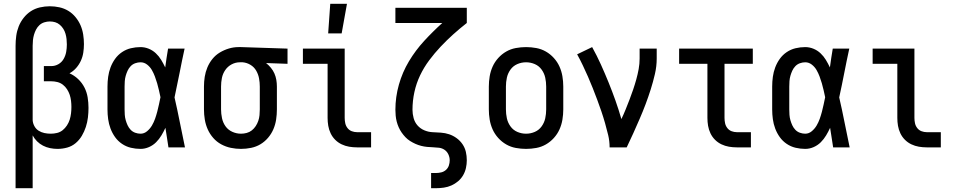

<svg xmlns="http://www.w3.org/2000/svg" viewBox="-20 -776 5040 1011"><path d="M62 215V-535Q62 -561 65.5 -587Q69 -613 78.5 -637Q88 -661 104.5 -682Q121 -703 142.5 -717Q164 -731 190 -737Q216 -743 242 -743Q268 -743 293 -737.5Q318 -732 339.5 -719Q361 -706 377.5 -686Q394 -666 404 -643Q414 -620 418 -594.5Q422 -569 422 -544Q422 -521 418.5 -498.5Q415 -476 405.5 -455.5Q396 -435 381 -418Q366 -401 346 -390Q371 -379 391.5 -359.5Q412 -340 424.5 -315.5Q437 -291 441.5 -263.5Q446 -236 446 -208Q446 -183 443 -157.5Q440 -132 432 -107.5Q424 -83 411 -61Q398 -39 378.5 -22.5Q359 -6 334 1Q309 8 283 8Q263 8 243.5 4Q224 0 206.5 -9Q189 -18 175 -32Q161 -46 152 -63V215ZM247 -72Q264 -72 280.5 -76Q297 -80 310 -90.5Q323 -101 332.5 -115.5Q342 -130 347 -146Q352 -162 354 -179Q356 -196 356 -213Q356 -229 354 -245.5Q352 -262 347 -277Q342 -292 333 -306Q324 -320 311 -330Q298 -340 282 -344Q266 -348 250 -348H211V-428H250Q270 -428 287.5 -438Q305 -448 315 -465.5Q325 -483 328.5 -502.5Q332 -522 332 -542Q332 -556 330.5 -570Q329 -584 325 -598Q321 -612 313.5 -624Q306 -636 295 -645.5Q284 -655 270.5 -659Q257 -663 242 -663Q228 -663 213.5 -658.5Q199 -654 188 -644Q177 -634 170 -620.5Q163 -607 159 -593Q155 -579 153.5 -564.5Q152 -550 152 -535V-143Q153 -127 161 -112Q169 -97 183 -88Q197 -79 213.5 -75.5Q230 -72 247 -72Z M720 8Q694 8 669 2Q644 -4 622.5 -18.5Q601 -33 586 -54Q571 -75 562 -99Q553 -123 549.5 -148.5Q546 -174 546 -200V-320Q546 -346 549.5 -371.5Q553 -397 562 -421Q571 -445 586 -466Q601 -487 622.5 -501.5Q644 -516 669 -522Q694 -528 720 -528Q742 -528 763 -519.5Q784 -511 800.5 -495.5Q817 -480 828.5 -461Q840 -442 850 -421Q853 -446 857 -470.5Q861 -495 865 -520H952Q938 -456 925.5 -391.5Q913 -327 899 -263Q914 -198 927 -132Q940 -66 954 0H867Q863 -26 859 -52Q855 -78 851 -103Q842 -83 830 -63Q818 -43 802 -27Q786 -11 764.5 -1.5Q743 8 720 8ZM720 -72Q739 -72 754.5 -85Q770 -98 780 -115Q790 -132 796.5 -150.5Q803 -169 808 -188Q813 -207 817 -226Q821 -245 825 -264Q821 -282 817 -300.5Q813 -319 807.5 -337.5Q802 -356 795.5 -373.5Q789 -391 779.5 -407.5Q770 -424 754.5 -436Q739 -448 720 -448Q706 -448 692 -443Q678 -438 668 -427.5Q658 -417 652 -404Q646 -391 642 -377Q638 -363 637 -348.5Q636 -334 636 -320V-200Q636 -186 637 -171.5Q638 -157 642 -143Q646 -129 652 -116Q658 -103 668 -92.5Q678 -82 692 -77Q706 -72 720 -72Z M1249 8Q1222 8 1195.5 2.5Q1169 -3 1145 -16Q1121 -29 1103 -49.5Q1085 -70 1074 -94.5Q1063 -119 1058.5 -146Q1054 -173 1054 -200V-320Q1054 -346 1058 -371.5Q1062 -397 1072 -421Q1082 -445 1098.5 -465.5Q1115 -486 1137.5 -499.5Q1160 -513 1185 -520.5Q1210 -528 1236 -528H1250L1494 -520V-440L1381 -444Q1395 -433 1406.5 -419Q1418 -405 1425 -389Q1432 -373 1435 -355.5Q1438 -338 1438 -320V-200Q1438 -173 1434 -146.5Q1430 -120 1419.5 -95.5Q1409 -71 1391.5 -50.5Q1374 -30 1351.5 -16.5Q1329 -3 1302.5 2.5Q1276 8 1249 8ZM1249 -72Q1264 -72 1279 -76Q1294 -80 1306 -89.5Q1318 -99 1326.5 -112Q1335 -125 1340 -139.5Q1345 -154 1346.5 -169.5Q1348 -185 1348 -200V-320Q1348 -342 1344 -363.5Q1340 -385 1329 -404Q1318 -423 1299 -434.5Q1280 -446 1258 -448H1243Q1220 -448 1199.5 -437Q1179 -426 1166 -407Q1153 -388 1148.5 -365.5Q1144 -343 1144 -320V-200Q1144 -177 1149 -153.5Q1154 -130 1167.5 -111Q1181 -92 1203 -82Q1225 -72 1249 -72Z M1860 0Q1839 0 1818.5 -3.5Q1798 -7 1779 -16Q1760 -25 1745 -40Q1730 -55 1721 -74Q1712 -93 1708.5 -113.5Q1705 -134 1705 -155V-440H1575V-520H1795V-155Q1795 -141 1798 -127Q1801 -113 1810 -101.5Q1819 -90 1832.5 -85Q1846 -80 1860 -80H1934V0ZM1708 -600 1719 -756H1807L1779 -600Z M2250 215V135H2276Q2290 135 2304 131.5Q2318 128 2328.5 118.5Q2339 109 2343.5 95.5Q2348 82 2348 68Q2348 52 2341 37Q2334 22 2321 13Q2308 4 2292 2Q2276 0 2260 -0.5Q2244 -1 2228.5 -2.5Q2213 -4 2197.5 -8Q2182 -12 2167.5 -18.5Q2153 -25 2139.5 -33.5Q2126 -42 2115 -53.5Q2104 -65 2095 -78Q2086 -91 2079.5 -105.5Q2073 -120 2069 -135.5Q2065 -151 2063.5 -167Q2062 -183 2062 -198Q2062 -265 2080.5 -330.5Q2099 -396 2133.5 -453.5Q2168 -511 2213.5 -560.5Q2259 -610 2309 -655H2062V-735H2438V-655Q2401 -626 2366.5 -595Q2332 -564 2300 -530Q2268 -496 2240 -458.5Q2212 -421 2192 -379Q2172 -337 2162 -291Q2152 -245 2152 -198Q2152 -176 2158 -154Q2164 -132 2178.5 -115.5Q2193 -99 2214 -90Q2235 -81 2257 -80Q2279 -79 2301.5 -77.5Q2324 -76 2345 -69Q2366 -62 2384.5 -48.5Q2403 -35 2415.5 -16.5Q2428 2 2433 23.5Q2438 45 2438 68Q2438 88 2433.5 108.5Q2429 129 2418.5 147Q2408 165 2392 178.5Q2376 192 2357 200.5Q2338 209 2317 212Q2296 215 2276 215Z M2750 8Q2723 8 2696 3Q2669 -2 2645.5 -15.5Q2622 -29 2603.5 -49.5Q2585 -70 2574 -94.5Q2563 -119 2558.5 -146Q2554 -173 2554 -200V-320Q2554 -347 2558.5 -374Q2563 -401 2574 -425.5Q2585 -450 2603.5 -470.5Q2622 -491 2645.5 -504.5Q2669 -518 2696 -523Q2723 -528 2750 -528Q2777 -528 2804 -523Q2831 -518 2854.5 -504.5Q2878 -491 2896.5 -470.5Q2915 -450 2926 -425.5Q2937 -401 2941.5 -374Q2946 -347 2946 -320V-200Q2946 -173 2941.5 -146Q2937 -119 2926 -94.5Q2915 -70 2896.5 -49.5Q2878 -29 2854.5 -15.5Q2831 -2 2804 3Q2777 8 2750 8ZM2750 -72Q2774 -72 2796 -81.5Q2818 -91 2832 -110.5Q2846 -130 2851 -153Q2856 -176 2856 -200V-320Q2856 -344 2851 -367Q2846 -390 2832 -409.5Q2818 -429 2796 -438.5Q2774 -448 2750 -448Q2726 -448 2704 -438.5Q2682 -429 2668 -409.5Q2654 -390 2649 -367Q2644 -344 2644 -320V-200Q2644 -176 2649 -153Q2654 -130 2668 -110.5Q2682 -91 2704 -81.5Q2726 -72 2750 -72Z M3190 0Q3190 -33 3182.5 -64.5Q3175 -96 3166 -127.5Q3157 -159 3146.5 -190Q3136 -221 3124.5 -251.5Q3113 -282 3101 -312.5Q3089 -343 3076 -372.5Q3063 -402 3049 -431.5Q3035 -461 3019 -490L3098 -528Q3123 -483 3144 -436.5Q3165 -390 3184.5 -342Q3204 -294 3221 -246Q3238 -198 3252 -149Q3264 -174 3274.5 -200Q3285 -226 3295 -252Q3305 -278 3314 -304.5Q3323 -331 3330.5 -358Q3338 -385 3343 -412.5Q3348 -440 3348 -468V-520H3438V-468Q3438 -427 3428.5 -386Q3419 -345 3406.5 -305.5Q3394 -266 3379.5 -227.5Q3365 -189 3348.5 -151Q3332 -113 3315 -75Q3298 -37 3280 0Z M3860 0Q3839 0 3818.5 -3.5Q3798 -7 3779 -16Q3760 -25 3745 -40Q3730 -55 3721 -74Q3712 -93 3708.5 -113.5Q3705 -134 3705 -155V-440H3556V-520H3944V-440H3795V-155Q3795 -141 3798 -127Q3801 -113 3810 -101.5Q3819 -90 3832.5 -85Q3846 -80 3860 -80H3934V0Z M4220 8Q4194 8 4169 2Q4144 -4 4122.5 -18.5Q4101 -33 4086 -54Q4071 -75 4062 -99Q4053 -123 4049.5 -148.5Q4046 -174 4046 -200V-320Q4046 -346 4049.5 -371.5Q4053 -397 4062 -421Q4071 -445 4086 -466Q4101 -487 4122.5 -501.5Q4144 -516 4169 -522Q4194 -528 4220 -528Q4242 -528 4263 -519.5Q4284 -511 4300.5 -495.5Q4317 -480 4328.5 -461Q4340 -442 4350 -421Q4353 -446 4357 -470.5Q4361 -495 4365 -520H4452Q4438 -456 4425.5 -391.5Q4413 -327 4399 -263Q4414 -198 4427 -132Q4440 -66 4454 0H4367Q4363 -26 4359 -52Q4355 -78 4351 -103Q4342 -83 4330 -63Q4318 -43 4302 -27Q4286 -11 4264.5 -1.5Q4243 8 4220 8ZM4220 -72Q4239 -72 4254.5 -85Q4270 -98 4280 -115Q4290 -132 4296.5 -150.5Q4303 -169 4308 -188Q4313 -207 4317 -226Q4321 -245 4325 -264Q4321 -282 4317 -300.5Q4313 -319 4307.5 -337.5Q4302 -356 4295.5 -373.5Q4289 -391 4279.5 -407.5Q4270 -424 4254.5 -436Q4239 -448 4220 -448Q4206 -448 4192 -443Q4178 -438 4168 -427.5Q4158 -417 4152 -404Q4146 -391 4142 -377Q4138 -363 4137 -348.5Q4136 -334 4136 -320V-200Q4136 -186 4137 -171.5Q4138 -157 4142 -143Q4146 -129 4152 -116Q4158 -103 4168 -92.5Q4178 -82 4192 -77Q4206 -72 4220 -72Z M4860 0Q4839 0 4818.5 -3.5Q4798 -7 4779 -16Q4760 -25 4745 -40Q4730 -55 4721 -74Q4712 -93 4708.5 -113.5Q4705 -134 4705 -155V-440H4575V-520H4795V-155Q4795 -141 4798 -127Q4801 -113 4810 -101.5Q4819 -90 4832.5 -85Q4846 -80 4860 -80H4934V0Z"/></svg>

Font: Iosevka Curly Medium
Style: Regular
Weight: 500
Monospace: yes
Designer: Belleve Invis
Foundry: Belleve Invis
Version: Version 22.1.2; ttfautohint (v1.8.4)